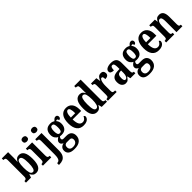

<svg xmlns="http://www.w3.org/2000/svg" viewBox="342 -2395 4267 4267"><g transform="rotate(-45 2475.0 -262.0)"><path d="M328 10Q281 10 250.5 -14.5Q220 -39 202 -78H196L171 0H13V-49H19Q34 -49 48.5 -54Q63 -59 72 -74Q81 -89 81 -120V-644Q81 -687 62.5 -699Q44 -711 18 -711H13V-760H211V-585Q211 -558 209 -521Q207 -484 205 -461H209Q226 -499 256 -523Q286 -547 333 -547Q411 -547 452.5 -480.5Q494 -414 494 -269Q494 -124 451 -57Q408 10 328 10ZM291 -57Q329 -57 346.5 -112.5Q364 -168 364 -271Q364 -378 346.5 -430Q329 -482 290 -482Q244 -482 227 -428.5Q210 -375 210 -270Q210 -167 227 -112Q244 -57 291 -57Z M673 -632Q642 -632 622 -648Q602 -664 602 -698Q602 -733 622 -748.5Q642 -764 673 -764Q703 -764 724.5 -748.5Q746 -733 746 -698Q746 -664 724.5 -648Q703 -632 673 -632ZM546 0V-49H555Q581 -49 597 -63.5Q613 -78 613 -121V-418Q613 -459 598 -473Q583 -487 558 -487H545V-536H742V-122Q742 -78 758 -63.5Q774 -49 799 -49H808V0Z M969 -632Q938 -632 917 -648Q896 -664 896 -698Q896 -733 917 -748.5Q938 -764 969 -764Q998 -764 1020 -748.5Q1042 -733 1042 -698Q1042 -664 1020 -648Q998 -632 969 -632ZM809 240V183H815Q845 183 865.5 166.5Q886 150 896.5 111Q907 72 907 3V-420Q907 -464 889 -475.5Q871 -487 845 -487H840V-536H1037V8Q1037 97 1010 148Q983 199 935.5 219.5Q888 240 826 240Z M1305 236Q1208 236 1160 200Q1112 164 1112 97Q1112 43 1143.5 11Q1175 -21 1223 -28Q1201 -39 1180.5 -57.5Q1160 -76 1160 -110Q1160 -142 1182 -165.5Q1204 -189 1237 -210Q1197 -227 1171.5 -266.5Q1146 -306 1146 -363Q1146 -451 1189.5 -499.5Q1233 -548 1324 -548Q1356 -548 1380 -540Q1404 -532 1425 -518Q1442 -537 1463.5 -556.5Q1485 -576 1516 -576Q1542 -576 1556 -559Q1570 -542 1570 -519Q1570 -496 1557.5 -478.5Q1545 -461 1514 -461Q1514 -482 1504.5 -493Q1495 -504 1485 -504Q1475 -504 1468 -500.5Q1461 -497 1455 -492Q1473 -472 1486 -442.5Q1499 -413 1499 -368Q1499 -289 1457 -239.5Q1415 -190 1324 -190Q1315 -190 1300 -191.5Q1285 -193 1277 -195Q1267 -188 1258 -173Q1249 -158 1249 -139Q1249 -119 1261 -110Q1273 -101 1292 -101H1385Q1468 -101 1506.5 -60Q1545 -19 1545 47Q1545 135 1486 185.5Q1427 236 1305 236ZM1322 -244Q1360 -244 1372.5 -275.5Q1385 -307 1385 -365Q1385 -425 1372.5 -459Q1360 -493 1323 -493Q1287 -493 1273.5 -458Q1260 -423 1260 -364Q1260 -308 1273.5 -276Q1287 -244 1322 -244ZM1308 180Q1377 180 1410 150.5Q1443 121 1443 75Q1443 7 1379 7H1283Q1260 7 1236.5 25Q1213 43 1213 93Q1213 133 1239 156.5Q1265 180 1308 180Z M1822 10Q1716 10 1662 -62Q1608 -134 1608 -264Q1608 -405 1662 -476.5Q1716 -548 1813 -548Q1903 -548 1955 -486.5Q2007 -425 2007 -306V-260H1739Q1741 -155 1770 -106Q1799 -57 1854 -57Q1896 -57 1922 -82Q1948 -107 1962 -141Q1974 -137 1982.5 -127.5Q1991 -118 1991 -101Q1991 -77 1974 -51Q1957 -25 1919.5 -7.5Q1882 10 1822 10ZM1878 -318Q1879 -396 1864.5 -442.5Q1850 -489 1816 -489Q1782 -489 1762 -445Q1742 -401 1741 -318Z M2242 10Q2163 10 2119.5 -56.5Q2076 -123 2076 -267Q2076 -412 2119 -479.5Q2162 -547 2241 -547Q2287 -547 2314.5 -525Q2342 -503 2359 -468H2363Q2362 -491 2361.5 -520Q2361 -549 2361 -577V-646Q2361 -689 2341.5 -700Q2322 -711 2296 -711H2289V-760H2491V-125Q2491 -79 2506.5 -64Q2522 -49 2552 -49H2559V0H2393L2373 -82H2369Q2350 -39 2320 -14.5Q2290 10 2242 10ZM2280 -57Q2325 -57 2343 -112.5Q2361 -168 2361 -268Q2361 -371 2344 -426Q2327 -481 2280 -481Q2241 -481 2224 -426Q2207 -371 2207 -267Q2207 -161 2224 -109Q2241 -57 2280 -57Z M2588 0V-49H2591Q2619 -49 2635.5 -61.5Q2652 -74 2652 -121V-419Q2652 -463 2637 -475Q2622 -487 2595 -487H2592V-536H2760L2776 -434H2780Q2799 -487 2828 -517Q2857 -547 2906 -547Q2951 -547 2971.5 -523.5Q2992 -500 2992 -462Q2992 -421 2964.5 -400.5Q2937 -380 2887 -380Q2887 -421 2879.5 -441.5Q2872 -462 2849 -462Q2828 -462 2813 -434Q2798 -406 2790.5 -363Q2783 -320 2783 -276V-116Q2783 -72 2798 -60.5Q2813 -49 2837 -49H2863V0Z M3147 10Q3095 10 3057.5 -29.5Q3020 -69 3020 -152Q3020 -233 3065.5 -271.5Q3111 -310 3202 -314L3269 -317V-373Q3269 -430 3257.5 -460.5Q3246 -491 3214 -491Q3185 -491 3172.5 -462Q3160 -433 3160 -382Q3054 -382 3054 -448Q3054 -498 3103 -523Q3152 -548 3225 -548Q3311 -548 3355 -509.5Q3399 -471 3399 -377V-120Q3399 -79 3409.5 -64Q3420 -49 3448 -49H3451V0H3294L3277 -74H3269Q3242 -34 3218 -12Q3194 10 3147 10ZM3196 -54Q3230 -54 3250 -92.5Q3270 -131 3270 -191V-268L3236 -265Q3189 -261 3171 -232Q3153 -203 3153 -147Q3153 -104 3163.5 -79Q3174 -54 3196 -54Z M3669 236Q3572 236 3524 200Q3476 164 3476 97Q3476 43 3507.5 11Q3539 -21 3587 -28Q3565 -39 3544.5 -57.5Q3524 -76 3524 -110Q3524 -142 3546 -165.5Q3568 -189 3601 -210Q3561 -227 3535.5 -266.5Q3510 -306 3510 -363Q3510 -451 3553.5 -499.5Q3597 -548 3688 -548Q3720 -548 3744 -540Q3768 -532 3789 -518Q3806 -537 3827.5 -556.5Q3849 -576 3880 -576Q3906 -576 3920 -559Q3934 -542 3934 -519Q3934 -496 3921.5 -478.5Q3909 -461 3878 -461Q3878 -482 3868.5 -493Q3859 -504 3849 -504Q3839 -504 3832 -500.5Q3825 -497 3819 -492Q3837 -472 3850 -442.5Q3863 -413 3863 -368Q3863 -289 3821 -239.5Q3779 -190 3688 -190Q3679 -190 3664 -191.5Q3649 -193 3641 -195Q3631 -188 3622 -173Q3613 -158 3613 -139Q3613 -119 3625 -110Q3637 -101 3656 -101H3749Q3832 -101 3870.5 -60Q3909 -19 3909 47Q3909 135 3850 185.5Q3791 236 3669 236ZM3686 -244Q3724 -244 3736.5 -275.5Q3749 -307 3749 -365Q3749 -425 3736.5 -459Q3724 -493 3687 -493Q3651 -493 3637.5 -458Q3624 -423 3624 -364Q3624 -308 3637.5 -276Q3651 -244 3686 -244ZM3672 180Q3741 180 3774 150.5Q3807 121 3807 75Q3807 7 3743 7H3647Q3624 7 3600.5 25Q3577 43 3577 93Q3577 133 3603 156.5Q3629 180 3672 180Z M4186 10Q4080 10 4026 -62Q3972 -134 3972 -264Q3972 -405 4026 -476.5Q4080 -548 4177 -548Q4267 -548 4319 -486.5Q4371 -425 4371 -306V-260H4103Q4105 -155 4134 -106Q4163 -57 4218 -57Q4260 -57 4286 -82Q4312 -107 4326 -141Q4338 -137 4346.5 -127.5Q4355 -118 4355 -101Q4355 -77 4338 -51Q4321 -25 4283.5 -7.5Q4246 10 4186 10ZM4242 -318Q4243 -396 4228.5 -442.5Q4214 -489 4180 -489Q4146 -489 4126 -445Q4106 -401 4105 -318Z M4419 0V-49H4424Q4452 -49 4468 -61Q4484 -73 4484 -119V-421Q4484 -464 4468.5 -475.5Q4453 -487 4427 -487H4423V-536H4600L4610 -461H4614Q4632 -504 4660.5 -526Q4689 -548 4739 -548Q4804 -548 4838 -501.5Q4872 -455 4872 -354V-120Q4872 -74 4885 -61.5Q4898 -49 4925 -49H4929V0H4743V-335Q4743 -399 4731 -435Q4719 -471 4685 -471Q4658 -471 4642 -448.5Q4626 -426 4619.5 -390Q4613 -354 4613 -313V-115Q4613 -72 4627.5 -60.5Q4642 -49 4669 -49H4673V0Z"/></g></svg>

Font: Noto Serif Tamil ExtraCondensed
Style: Bold
Weight: 700
Width: 2
Designer: Indian Type Foundry, Tom Grace, and the Monotype Design Team
Foundry: Monotype Imaging Inc.
Version: Version 2.004; ttfautohint (v1.8.4.7-5d5b)